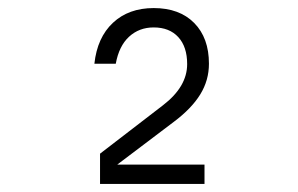

<svg xmlns="http://www.w3.org/2000/svg" viewBox="-20 -936 740 476"><path d="M228 -555 384 -675Q414 -698 429 -723.5Q444 -749 444 -777Q444 -820 422 -844Q400 -868 361 -868Q325 -868 300 -845Q275 -822 267 -778H214Q221 -843 260 -879.5Q299 -916 361 -916Q425 -916 461.5 -879Q498 -842 498 -778Q498 -737 476.5 -702Q455 -667 411 -634L247 -510L238 -528H487V-480H228Z"/></svg>

Font: Martian Mono SemiExpanded ExtraLight
Style: Regular
Weight: 250
Monospace: yes
Version: Version 0.930